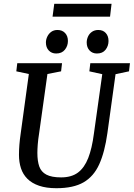

<svg xmlns="http://www.w3.org/2000/svg" viewBox="-20 -981 705 1012"><path d="M277 11Q224 11 186 -2Q148 -15 124.5 -38.5Q101 -62 90.5 -94Q80 -126 80 -165Q80 -216 89 -277L132 -591L66 -605L71 -648H307L302 -605L230 -591L186 -277Q181 -246 179 -220Q177 -194 177 -175Q177 -132 187 -103.5Q197 -75 224.5 -60.5Q252 -46 302 -46Q357 -46 391 -71.5Q425 -97 445 -148Q465 -199 475 -277L519 -590L451 -605L456 -648H665L660 -605L589 -590L546 -279Q532 -179 503 -115Q474 -51 420.5 -20Q367 11 277 11ZM491 -699Q467 -699 452 -715Q437 -731 437 -757Q437 -773 444 -788.5Q451 -804 465 -813.5Q479 -823 498 -823Q523 -823 537.5 -807Q552 -791 552 -765Q552 -739 536.5 -719Q521 -699 491 -699ZM276 -699Q252 -699 237 -715Q222 -731 222 -757Q222 -773 229.5 -788.5Q237 -804 250.5 -813.5Q264 -823 283 -823Q308 -823 323 -807Q338 -791 338 -765Q338 -739 322 -719Q306 -699 276 -699ZM257 -893 266 -961H568L560 -893Z"/></svg>

Font: Faustina Medium
Style: Italic
Weight: 500
Italic angle: -8°
Designer: Alfonso Garcia
Foundry: http://www.omnibus-type.com
Version: Version 1.200